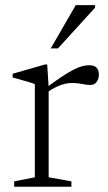

<svg xmlns="http://www.w3.org/2000/svg" viewBox="-20 -710 412 730"><path d="M319 -462Q338.5 -462 347.2 -452.5Q356 -443 356 -427Q356 -409.5 347.2 -398.2Q338.5 -387 323.5 -387Q312 -387 301.2 -389Q290.5 -391 279 -392.8Q267.5 -394.5 254 -394.5Q241 -394.5 226.5 -391.2Q212 -388 194.8 -379.8Q177.5 -371.5 157 -357.5L146.5 -369.5Q185 -398.5 212.5 -416.8Q240 -435 259.5 -445Q279 -455 293.2 -458.5Q307.5 -462 319 -462ZM165 -378V-36L251.5 -20.5V0H34V-20.5L112.5 -36V-390Q106 -393 93.2 -396.8Q80.5 -400.5 63.5 -405.5Q46.5 -410.5 28 -415.5V-429.5L151.5 -465H159.5ZM173 -526 268 -690.5H341.5V-681L200.5 -526Z"/></svg>

Font: Newsreader Light
Style: Regular
Weight: 300
Designer: Hugues Gentile
Foundry: Production Type
Version: Version 1.003